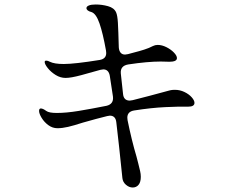

<svg xmlns="http://www.w3.org/2000/svg" viewBox="-20 -799 1040 855"><path d="M518 -73Q513 -125 498 -254Q495 -284 469 -284Q465 -284 457 -282Q412 -271 349 -253Q309 -240 283 -234Q257 -228 236 -228Q214 -228 195.5 -241.5Q177 -255 165.5 -274Q154 -293 154 -305Q154 -316 162 -316Q171 -316 186 -305Q198 -296 233 -296Q275 -296 330 -305Q385 -314 455 -328Q487 -336 483 -369L469 -461Q464 -490 440 -490Q437 -490 427 -488L373 -473Q367 -471 342.5 -464.5Q318 -458 301 -455Q284 -452 272 -452Q249 -452 228 -465Q207 -478 193 -495.5Q179 -513 179 -523Q179 -529 186 -529Q193 -529 202 -524Q222 -514 264 -514Q312 -514 424 -532Q453 -537 453 -563Q453 -570 452 -574Q438 -652 423 -695Q408 -738 388 -745Q365 -751 365 -763Q365 -770 375.5 -774.5Q386 -779 406 -779Q434 -779 461 -771.5Q488 -764 497 -744Q503 -731 505 -698Q507 -665 509 -588Q510 -573 517 -564.5Q524 -556 537 -556Q540 -556 550 -558Q556 -560 576 -565Q600 -571 622 -578Q644 -585 661 -594Q671 -599 682 -599Q701 -599 721 -589Q741 -579 754.5 -565Q768 -551 768 -540Q768 -528 749 -525L735 -524L696 -525Q637 -525 551 -512Q515 -506 518 -472L528 -380Q531 -351 558 -351Q561 -351 571 -353Q650 -373 708 -389Q719 -392 726.5 -394Q734 -396 738 -397Q745 -399 759 -399Q781 -399 801 -389.5Q821 -380 833.5 -366Q846 -352 846 -341Q846 -324 818 -324Q780 -325 716.5 -322Q653 -319 577 -307Q547 -302 547 -275Q547 -268 548 -264Q566 -175 588 -101Q591 -89 596 -70Q601 -51 604 -37Q607 -24 607 -12Q607 12 597 24Q587 36 571 36Q555 36 541 24Q527 12 525 -6Z"/></svg>

Font: Hina Mincho
Style: Regular
Weight: 400
Designer: satsuyako
Foundry: satsuyako
Version: Version 1.100